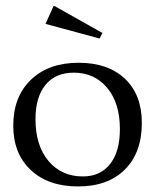

<svg xmlns="http://www.w3.org/2000/svg" viewBox="-20 -652 563 692"><path d="M261.2 20Q154.3 20 91.1 -39.1Q27.8 -98.1 27.8 -199.2Q27.8 -303.7 91.6 -364.7Q155.3 -425.8 263.2 -425.8Q369.6 -425.8 430.4 -368.2Q491.2 -310.5 491.2 -209Q491.2 -101.6 429.9 -40.8Q368.7 20 261.2 20ZM107.9 -222.2Q107.9 -127.4 154.8 -71.8Q201.7 -16.1 278.8 -16.1Q341.8 -16.1 377 -61Q412.1 -106 412.1 -187Q412.1 -280.3 366.5 -335.2Q320.8 -390.1 246.1 -390.1Q180.2 -390.1 144 -346.2Q107.9 -302.2 107.9 -222.2ZM144 -565.9 173.8 -631.8 349.1 -533.2 338.9 -513.2Z"/></svg>

Font: Halibut
Style: Regular
Weight: 400
Designer: Matteo Maggi
Foundry: Collletttivo
Version: Version 3.080 | FøM Fix